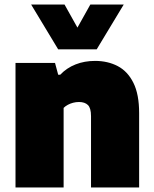

<svg xmlns="http://www.w3.org/2000/svg" viewBox="-20 -828 680 848"><path d="M48.5 0V-550H223L237 -498H246Q274.5 -528 313.8 -543.5Q353 -559 400 -559Q456 -559 500 -536Q544 -513 569.2 -462.2Q594.5 -411.5 594.5 -329V0H382V-315Q382 -351 368.2 -364.2Q354.5 -377.5 329 -377.5Q315.5 -377.5 303 -374.2Q290.5 -371 279.8 -365.2Q269 -359.5 261 -351.5V0ZM237 -610 117.5 -808H265L336 -681H308L379 -808H526.5L407 -610Z"/></svg>

Font: Encode Sans Condensed Thin Black
Style: Regular
Weight: 900
Version: Version 3.002